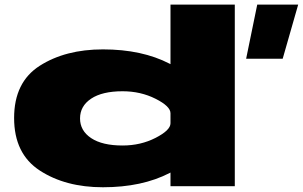

<svg xmlns="http://www.w3.org/2000/svg" viewBox="-20 -805 1309 830"><path d="M1044 -551H1202L1269 -785H1092ZM717 0H995V-785H717V-78ZM425 4.5Q594 4.5 713.5 -57.2Q833 -119 833 -151L717 -272Q717 -242 652.5 -209Q588 -176 510 -176Q422 -176 374 -208Q326 -240 326 -293Q326 -346.5 374 -378.5Q422 -410.5 510 -410.5Q588 -410.5 652.5 -378Q717 -345.5 717 -315.5L833 -435.5Q833 -467.5 713.5 -529.5Q594 -591.5 425 -591.5Q263 -591.5 152 -520.8Q41 -450 41 -295Q41 -140 152 -67.8Q263 4.5 425 4.5Z"/></svg>

Font: Anybody ExtraExpanded Black
Style: Regular
Weight: 900
Width: 8
Version: Version 1.113;gftools[0.9.25]